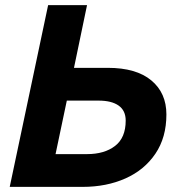

<svg xmlns="http://www.w3.org/2000/svg" viewBox="-20 -730 725 750"><path d="M18 0 168 -710H320L269 -465H401Q512 -465 571 -416Q630 -367 630 -283Q630 -193 587 -129.5Q544 -66 470 -33Q396 0 303 0ZM197 -128H320Q388 -128 429.5 -160Q471 -192 471 -259Q471 -298 443.5 -317.5Q416 -337 365 -337H241Z"/></svg>

Font: Geist
Style: Bold Italic
Weight: 700
Italic angle: -12°
Designer: Basement.studio, Andrés Briganti, Mateo Zaragoza
Foundry: Basement.studio, Vercel, Andrés Briganti, Guido Ferreyra, Mateo Zaragoza
Version: Version 1.500; ttfautohint (v1.8.4.7-5d5b)